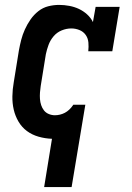

<svg xmlns="http://www.w3.org/2000/svg" viewBox="-20 -558 540 783"><path d="M160 205 192 8Q164 7 137.5 -0.5Q111 -8 90 -23.5Q69 -39 55.5 -62Q42 -85 36 -111Q30 -137 30.5 -165.5Q31 -194 36 -222L57 -352Q61 -374 66.5 -395.5Q72 -417 81.5 -438Q91 -459 104.5 -478.5Q118 -498 136.5 -512.5Q155 -527 177 -532.5Q199 -538 221 -538Q242 -538 263 -534Q284 -530 302 -521.5Q320 -513 335 -499.5Q350 -486 359 -468L370 -530H468L438 -349H340Q342 -367 340.5 -384.5Q339 -402 329.5 -415.5Q320 -429 304 -435.5Q288 -442 271 -442Q251 -442 231.5 -434Q212 -426 198.5 -410Q185 -394 178 -375Q171 -356 167 -337L146 -207Q144 -194 143 -180.5Q142 -167 143 -154Q144 -141 148 -129Q152 -117 159.5 -107.5Q167 -98 179 -93Q191 -88 204 -88Q214 -88 224.5 -90.5Q235 -93 244.5 -98Q254 -103 262.5 -111Q271 -119 277 -128L279 -131H328L272 205Z"/></svg>

Font: Iosevka Curly Slab Oblique
Style: Bold
Weight: 700
Italic angle: -9°
Monospace: yes
Designer: Belleve Invis
Foundry: Belleve Invis
Version: Version 11.1.0; ttfautohint (v1.8.3)